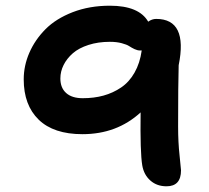

<svg xmlns="http://www.w3.org/2000/svg" viewBox="-20 -714 740 680"><path d="M569.8 -54.2Q535.6 -54.2 512.7 -74.5Q489.7 -94.7 483.9 -127.9Q476.1 -173.8 478 -315.9Q394 -238.8 272 -238.8Q169.9 -238.8 116.9 -290.3Q64 -341.8 64 -433.1Q64 -481.4 84 -527.3Q104 -573.2 141.1 -610.6Q178.2 -647.9 237.5 -670.9Q296.9 -693.8 369.1 -693.8Q472.2 -693.8 504.9 -637.2Q518.1 -647 533.2 -647Q646 -647 612.8 -482.9Q610.8 -417.5 610.8 -266.1Q610.8 -210 616 -163.1Q621.1 -116.2 621.1 -110.8Q621.1 -54.2 569.8 -54.2ZM193.8 -436Q193.8 -402.8 214.4 -384.5Q234.9 -366.2 272.9 -366.2Q313 -366.2 346.7 -375.5Q380.4 -384.8 408.9 -404.1Q437.5 -423.3 456.5 -456.8Q475.6 -490.2 481.9 -535.2H476.1Q466.8 -535.2 456.5 -540Q446.3 -544.9 437.7 -550.5Q429.2 -556.2 411.1 -561Q393.1 -565.9 369.1 -565.9Q327.6 -565.9 293.5 -554.9Q259.3 -543.9 238 -525.4Q216.8 -506.8 205.3 -483.9Q193.8 -460.9 193.8 -436Z"/></svg>

Font: Shantell Sans Irregular Bouncy
Style: Regular
Weight: 600
Designer: Stephen Nixon, Anya Danilova, Shantell Martin
Foundry: Arrow Type
Version: Version 1.006;[9816181b4]